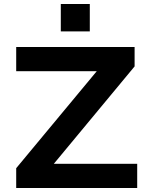

<svg xmlns="http://www.w3.org/2000/svg" viewBox="-20 -940 748 960"><path d="M61 0V-99L507 -636L520 -584H61V-705H653V-608L206 -69L193 -121H666V0ZM284 -783V-920H429V-783Z"/></svg>

Font: Nunito Sans 7pt SemiExpanded
Style: Bold
Weight: 700
Width: 6
Designer: Vernon Adams
Foundry: Vernon Adams
Version: Version 3.101;gftools[0.9.27]